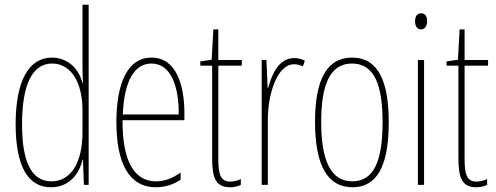

<svg xmlns="http://www.w3.org/2000/svg" viewBox="-20 -780 2092 810"><path d="M195 10C276 10 316 -52 328 -106H330L334 0H354V-760H328V-497C328 -475 329 -454 330 -429H328C317 -479 274 -537 199 -537C102 -537 46 -440 46 -256C46 -82 96 10 195 10ZM197 -15C109 -15 73 -104 73 -256C73 -424 117 -512 200 -512C280 -512 328 -432 328 -315V-221C328 -97 281 -15 197 -15Z M619 -537C518 -537 471 -429 471 -264C471 -94 523 10 638 10C679 10 714 -3 742 -22V-52C707 -27 673 -15 638 -15C543 -15 496 -106 497 -273H758V-301C758 -421 724 -537 619 -537ZM619 -512C702 -512 735 -414 734 -297H498C504 -442 549 -512 619 -512Z M951 -14C911 -14 901 -44 901 -108V-503H1000V-527H901V-656H880L873 -528L825 -521V-503H875V-112C875 -32 889 10 950 10C969 10 983 6 996 0V-25C986 -19 968 -14 951 -14Z M1221 -535C1154 -535 1126 -462 1111 -409H1109L1104 -527H1084V0H1110V-277C1110 -380 1148 -509 1221 -509C1235 -509 1250 -504 1258 -500L1266 -524C1252 -532 1234 -535 1221 -535Z M1620 -264C1620 -433 1578 -537 1465 -537C1359 -537 1309 -444 1309 -266C1309 -80 1363 10 1467 10C1569 10 1620 -77 1620 -264ZM1335 -266C1335 -424 1373 -512 1465 -512C1561 -512 1594 -418 1594 -265C1594 -94 1554 -15 1466 -15C1376 -15 1335 -102 1335 -266Z M1757 -724C1737 -724 1731 -706 1731 -690C1731 -672 1739 -656 1756 -656C1772 -656 1782 -670 1782 -691C1782 -707 1776 -724 1757 -724ZM1769 -527H1743V0H1769Z M1990 -14C1950 -14 1940 -44 1940 -108V-503H2039V-527H1940V-656H1919L1912 -528L1864 -521V-503H1914V-112C1914 -32 1928 10 1989 10C2008 10 2022 6 2035 0V-25C2025 -19 2007 -14 1990 -14Z"/></svg>

Font: Noto Sans Devanagari ExtraCondensed Thin
Style: Regular
Weight: 100
Width: 2
Designer: Jelle Bosma - Monotype Design Team
Foundry: Monotype Imaging Inc.
Version: Version 2.004